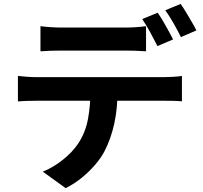

<svg xmlns="http://www.w3.org/2000/svg" viewBox="-20 -889 1040 986"><path d="M187.8 -754.6Q212.3 -751.2 241.1 -749.4Q270 -747.5 294.6 -747.5Q313.7 -747.5 347.1 -747.5Q380.4 -747.5 420.4 -747.5Q460.4 -747.5 499.9 -747.5Q539.4 -747.5 572 -747.5Q604.6 -747.5 622.1 -747.5Q647.7 -747.5 675.9 -749.2Q704.2 -751 730 -754.6V-625.5Q704 -627.5 676.2 -628.4Q648.5 -629.3 622.1 -629.3Q604.6 -629.3 572 -629.3Q539.4 -629.3 499.9 -629.3Q460.4 -629.3 420.5 -629.3Q380.7 -629.3 347.3 -629.3Q313.9 -629.3 295 -629.3Q269.4 -629.3 240.1 -628.4Q210.8 -627.5 187.8 -625.5ZM72 -499Q94.2 -496.4 119.6 -494.7Q145 -492.9 168 -492.9Q181.3 -492.9 220.2 -492.9Q259.1 -492.9 314.3 -492.9Q369.5 -492.9 432.9 -492.9Q496.2 -492.9 559.5 -492.9Q622.9 -492.9 678 -492.9Q733.1 -492.9 771.7 -492.9Q810.4 -492.9 822.8 -492.9Q838.8 -492.9 866.6 -494.3Q894.4 -495.7 914.3 -499V-368.8Q895.6 -370.6 869.9 -371.1Q844.2 -371.6 822.8 -371.6Q810.4 -371.6 771.7 -371.6Q733.1 -371.6 678 -371.6Q622.9 -371.6 559.5 -371.6Q496.2 -371.6 432.9 -371.6Q369.5 -371.6 314.3 -371.6Q259.1 -371.6 220.2 -371.6Q181.3 -371.6 168 -371.6Q145.8 -371.6 119.3 -370.8Q92.8 -370.1 72 -368.1ZM583.9 -429.5Q583.9 -331.7 566.9 -254.4Q549.9 -177.2 518 -114.9Q500.6 -80.6 470.2 -44.8Q439.8 -9 401 22.9Q362.1 54.8 317.2 77.3L199.9 -7.5Q252.7 -28.5 302 -67.8Q351.3 -107 381 -151Q419 -208.3 431.9 -278.4Q444.7 -348.4 445 -428.7ZM789.6 -823.6Q802.6 -805.8 817.2 -780.7Q831.8 -755.5 845.6 -730.5Q859.5 -705.5 868.9 -686.6L788.6 -652.3Q773.1 -683.1 751.7 -722.7Q730.3 -762.3 710.3 -791.1ZM907.7 -868.8Q921 -850 936.2 -824.7Q951.4 -799.4 965.7 -774.9Q980.1 -750.4 988.5 -732.8L909 -698.5Q893.6 -730.1 871.4 -769.2Q849.1 -808.3 828.7 -836.3Z"/></svg>

Font: Noto Sans HK Thin
Style: Regular
Weight: 100
Designer: Ryoko NISHIZUKA 西塚涼子 (kana, bopomofo & ideographs); Paul D. Hunt (Latin, Greek & Cyrillic); Sandoll Communications 산돌커뮤니
Foundry: Adobe
Version: Version 2.004-H2;hotconv 1.0.118;makeotfexe 2.5.65603